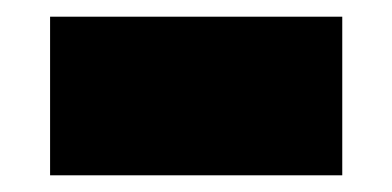

<svg xmlns="http://www.w3.org/2000/svg" viewBox="-20 -419 470 230"><path d="M40 -209V-399H390V-209Z"/></svg>

Font: Commissioner Black
Style: Regular
Weight: 900
Designer: Kostas Bartsokas
Foundry: Kostas Bartsokas
Version: Version 1.000; ttfautohint (v1.8.3)